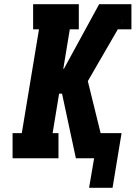

<svg xmlns="http://www.w3.org/2000/svg" viewBox="-20 -755 647 916"><path d="M517 141H405L429 0H342L276 -308H262L231 -120H259V0H40V-120H84L166 -615H138V-735H356V-615H313L282 -427H285L453 -735H583L571 -665V-666L583 -735H607V-615H542L399 -368L460 -120H560ZM558 -642 571 -665 561 -648Z"/></svg>

Font: Iosevka Slab HvExObl
Style: Regular
Weight: 900
Width: 7
Italic angle: -9°
Monospace: yes
Designer: Belleve Invis
Foundry: Belleve Invis
Version: Version 11.1.1; ttfautohint (v1.8.3)